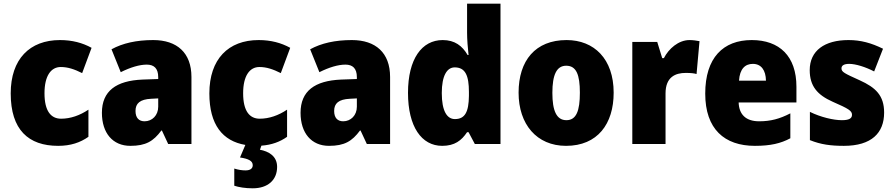

<svg xmlns="http://www.w3.org/2000/svg" viewBox="-20 -780 4843 1040"><path d="M295 10C363 10 415 -8 459 -39V-186C413 -155 362 -137 311 -137C256 -137 221 -178 221 -275C221 -369 256 -417 309 -417C348 -417 383 -405 425 -384L476 -521C427 -548 371 -563 305 -563C141 -563 38 -460 38 -274C38 -77 134 10 295 10Z M810 -563C719 -563 644 -546 584 -513L634 -389C686 -415 735 -430 775 -430C814 -430 837 -410 837 -362V-352L752 -349C609 -343 532 -287 532 -169C532 -59 591 10 686 10C770 10 811 -15 854 -73H857L891 0H1017V-363C1017 -494 939 -563 810 -563ZM799 -245 837 -247V-202C837 -155 804 -123 763 -123C733 -123 714 -141 714 -179C714 -220 738 -242 799 -245Z M1481 124C1481 65 1435 40 1388 31L1396 9C1452 5 1497 -12 1535 -39V-186C1489 -155 1438 -137 1387 -137C1332 -137 1297 -178 1297 -275C1297 -369 1332 -417 1385 -417C1424 -417 1459 -405 1501 -384L1552 -521C1503 -548 1447 -563 1381 -563C1217 -563 1114 -460 1114 -274C1114 -104 1186 -16 1309 5L1280 73C1327 80 1349 92 1349 115C1349 133 1335 143 1310 143C1291 143 1271 140 1249 133V226C1273 234 1308 240 1349 240C1431 240 1481 195 1481 124Z M1886 -563C1795 -563 1720 -546 1660 -513L1710 -389C1762 -415 1811 -430 1851 -430C1890 -430 1913 -410 1913 -362V-352L1828 -349C1685 -343 1608 -287 1608 -169C1608 -59 1667 10 1762 10C1846 10 1887 -15 1930 -73H1933L1967 0H2093V-363C2093 -494 2015 -563 1886 -563ZM1875 -245 1913 -247V-202C1913 -155 1880 -123 1839 -123C1809 -123 1790 -141 1790 -179C1790 -220 1814 -242 1875 -245Z M2375 10C2443 10 2480 -19 2510 -64H2518L2552 0H2691V-760H2510V-603C2510 -566 2514 -518 2518 -482H2513C2484 -532 2443 -563 2378 -563C2265 -563 2190 -461 2190 -277C2190 -93 2264 10 2375 10ZM2444 -135C2401 -135 2373 -179 2373 -276C2373 -370 2401 -415 2443 -415C2501 -415 2520 -370 2520 -282V-261C2519 -174 2499 -135 2444 -135Z M3304 -278C3304 -461 3198 -563 3049 -563C2880 -563 2789 -452 2789 -278C2789 -107 2887 10 3046 10C3217 10 3304 -109 3304 -278ZM2972 -277C2972 -375 2995 -424 3047 -424C3102 -424 3121 -375 3121 -278C3121 -180 3102 -129 3048 -129C2994 -129 2972 -181 2972 -277Z M3715 -563C3655 -563 3602 -516 3576 -465H3567L3540 -553H3405V0H3585V-274C3585 -364 3640 -385 3694 -385C3723 -385 3740 -383 3753 -379L3769 -557C3754 -560 3733 -563 3715 -563Z M4052 -563C3897 -563 3800 -467 3800 -273C3800 -81 3904 10 4069 10C4153 10 4209 -3 4261 -31V-166C4203 -136 4154 -123 4092 -123C4019 -123 3983 -161 3981 -225H4294V-310C4294 -476 4202 -563 4052 -563ZM4058 -434C4103 -434 4128 -400 4129 -343H3983C3987 -408 4017 -434 4058 -434Z M4769 -170C4769 -263 4723 -306 4637 -345C4553 -383 4538 -390 4538 -410C4538 -426 4553 -434 4580 -434C4615 -434 4669 -417 4715 -393L4763 -516C4700 -547 4643 -563 4576 -563C4447 -563 4366 -506 4366 -400C4366 -314 4407 -266 4490 -229C4577 -191 4595 -180 4595 -158C4595 -138 4578 -129 4540 -129C4495 -129 4426 -145 4367 -174V-21C4426 3 4481 10 4551 10C4701 10 4769 -60 4769 -170Z"/></svg>

Font: Noto Sans Gujarati UI SemiCondensed Black
Style: Regular
Weight: 900
Width: 4
Designer: Jelle Bosma - Monotype Design Team, Universal Thirst
Foundry: Monotype Imaging Inc.
Version: Version 2.106